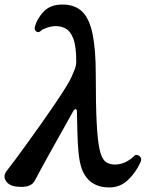

<svg xmlns="http://www.w3.org/2000/svg" viewBox="-70 -814 672 846"><path d="M411 12Q368 12 337 -8Q306 -28 290 -71Q280 -100 276 -142Q272 -184 271 -230.5Q270 -277 269 -321Q269 -333 263.5 -333Q258 -333 253 -325Q234 -290 208.5 -245Q183 -200 158 -155Q133 -110 113.5 -74.5Q94 -39 86 -23Q76 -1 54.5 5.5Q33 12 1 8Q-31 4 -44.5 -17.5Q-58 -39 -39 -63Q-26 -79 -2 -111.5Q22 -144 52 -185.5Q82 -227 113.5 -271.5Q145 -316 173 -357.5Q201 -399 220.5 -430.5Q240 -462 246 -477Q252 -491 259 -508Q266 -525 266 -543Q266 -609 253.5 -642.5Q241 -676 220.5 -687.5Q200 -699 176 -699Q158 -699 137.5 -692Q117 -685 111 -679Q100 -668 90 -675Q80 -682 84 -698Q95 -735 124 -764.5Q153 -794 205 -794Q260 -794 292 -763Q324 -732 338 -664Q352 -596 352 -484Q352 -352 356 -273Q360 -194 369 -154.5Q378 -115 394.5 -102Q411 -89 436 -89Q460 -89 481.5 -99Q503 -109 519 -125Q526 -133 535 -131Q544 -129 549.5 -120.5Q555 -112 549 -99Q528 -53 493.5 -20.5Q459 12 411 12Z"/></svg>

Font: Zen Antique
Style: Regular
Weight: 400
Designer: Yoshimichi Ohira
Foundry: Positype
Version: Version 1.001